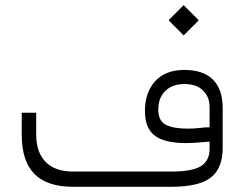

<svg xmlns="http://www.w3.org/2000/svg" viewBox="-20 -718 939 738"><path d="M627.9 -640.1 686 -698.2 744.1 -640.1 686 -582ZM537.1 -291Q537.1 -363.3 576.7 -406.2Q616.2 -449.2 688.5 -449.2Q762.2 -449.2 799.1 -411.4Q835.9 -373.5 835.9 -304.7V-148.9Q835.9 -71.8 790.8 -35.9Q745.6 0 637.7 0H261.7Q161.1 0 112.3 -49.3Q63.5 -98.6 63.5 -201.2V-284.7H119.1V-201.7Q119.1 -132.3 155.5 -95.5Q191.9 -58.6 260.3 -58.6H639.2Q718.8 -58.6 752.2 -79.3Q785.6 -100.1 785.6 -145.5V-157.7V-173.8L769.5 -172.4Q722.7 -168 696.3 -168Q612.3 -168 574.7 -196.8Q537.1 -225.6 537.1 -291ZM689.5 -395Q642.6 -395 615.5 -368.7Q588.4 -342.3 588.4 -296.4Q588.4 -253.9 616.9 -238.8Q645.5 -223.6 700.2 -223.6Q732.4 -223.6 771 -228.5H785.6V-243.2V-306.2Q785.6 -346.2 760 -370.6Q734.4 -395 689.5 -395Z"/></svg>

Font: Shabnam Thin WOL
Style: Thin-WOL
Weight: 100
Foundry: DejaVu fonts team - Redesigned by Saber Rastikerdar - Based on Vazir font
Version: Version 5.0.0